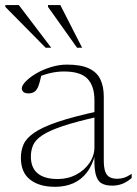

<svg xmlns="http://www.w3.org/2000/svg" viewBox="-28 -710 527 740"><path d="M354 -282 353.5 -261Q266 -241.5 214 -224Q162 -206.5 135.2 -188.8Q108.5 -171 99.8 -151Q91 -131 91 -106Q91 -63.5 117.2 -41.8Q143.5 -20 194.5 -20Q234 -20 266.2 -37.2Q298.5 -54.5 317.2 -82.5Q336 -110.5 336 -143V-324Q336 -378.5 309.2 -406.5Q282.5 -434.5 218.5 -434.5Q192.5 -434.5 166.2 -428.5Q140 -422.5 106.5 -408L132.5 -424Q129 -409.5 126 -397.8Q123 -386 119.8 -377.5Q116.5 -369 112 -363.5Q107 -356.5 98.8 -353.2Q90.5 -350 82 -350Q69 -350 62.5 -355.5Q56 -361 56 -369Q56 -380.5 71.2 -396.2Q86.5 -412 111.5 -426.8Q136.5 -441.5 167.8 -451.2Q199 -461 230 -461Q284 -461 315 -446.2Q346 -431.5 359 -403.8Q372 -376 372 -337V-92Q372 -64.5 377.5 -49Q383 -33.5 394.8 -27.2Q406.5 -21 424 -21Q437.5 -21 450 -25Q462.5 -29 479.5 -40V-24Q461 -8 442.8 -1.2Q424.5 5.5 404.5 5.5Q378 5.5 362.2 -4.2Q346.5 -14 340.2 -41Q334 -68 336.5 -118.5L340 -119.5Q329 -74 307 -45.5Q285 -17 254 -3.5Q223 10 184.5 10Q123 10 87.8 -17.8Q52.5 -45.5 52.5 -102Q52.5 -130 62.8 -153.5Q73 -177 103.5 -198.2Q134 -219.5 194 -240Q254 -260.5 354 -282ZM169.5 -526H148L-7.5 -683.5V-690.5H44.5ZM288.5 -526H269L157 -683.5V-690.5H204.5Z"/></svg>

Font: Newsreader ExtraLight
Style: Regular
Weight: 250
Designer: Hugues Gentile
Foundry: Production Type
Version: Version 1.003